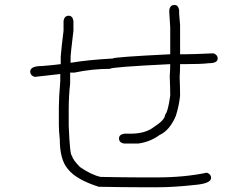

<svg xmlns="http://www.w3.org/2000/svg" viewBox="-20 -665 1040 798"><path d="M705.1 -644.5Q720.7 -644.5 724.6 -623V-607.4Q728.5 -563.5 728.5 -560.5V-439.5H752Q781.7 -439.5 867.2 -443.4Q884.8 -437 884.8 -421.9Q884.8 -402.3 847.7 -402.3Q816.4 -398.4 744.1 -398.4H728.5Q728.5 -367.7 726.6 -343.8Q728.5 -303.2 728.5 -267.6Q724.6 -227.1 710.9 -183.6Q685.5 -123 642.6 -103.5Q604 -75.2 554.7 -68.4H496.1Q474.6 -71.8 474.6 -89.8Q474.6 -105.5 496.1 -109.4H523.4Q583.5 -109.4 619.1 -136.7Q666 -167 666 -187.5Q678.7 -202.1 687.5 -267.6V-269.5Q687.5 -298.3 685.5 -347.7Q687.5 -376.5 687.5 -398.4Q437.5 -386.2 437.5 -378.9Q363.3 -378.9 289.1 -363.3H271.5V-318.4Q265.6 -263.2 265.6 -210.9V-142.6Q270.5 -17.6 279.3 -17.6Q282.2 -1 312.5 29.3Q359.9 62 398.4 70.3Q502.4 72.3 562.5 72.3H634.8Q745.6 72.3 839.8 52.7Q857.4 59.1 857.4 74.2Q857.4 97.7 791 103.5Q702.1 113.3 634.8 113.3H568.4Q504.4 113.3 390.6 111.3Q296.4 81.5 261.7 37.1Q228.5 -2 228.5 -85.9Q224.6 -121.6 224.6 -146.5V-220.7Q224.6 -254.9 230.5 -328.1V-357.4L127 -345.7H123Q105.5 -352.1 105.5 -367.2Q105.5 -390.6 154.3 -390.6Q203.6 -394.5 232.4 -398.4V-429.7Q236.3 -476.1 244.1 -537.1V-578.1Q247.6 -599.6 265.6 -599.6Q281.2 -599.6 285.2 -578.1V-537.1Q273.4 -439.5 273.4 -429.7V-404.3H275.4Q344.2 -416 449.2 -421.9Q449.2 -427.7 687.5 -439.5V-550.8Q683.6 -608.4 683.6 -613.3V-623Q687 -644.5 705.1 -644.5Z"/></svg>

Font: CEF Fonts CJK Mono
Style: Regular
Weight: 400
Designer: PartyBoss (派对大魔王)
Version: Release 2.25